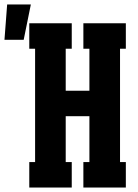

<svg xmlns="http://www.w3.org/2000/svg" viewBox="-97 -839 617 859"><path d="M34 0V-114H60V-621H34V-735H224V-621H197V-433H303V-621H276V-735H466V-621H440V-114H466V0H276V-114H303V-319H197V-114H224V0ZM-77 -661 -65 -819H41L9 -661Z"/></svg>

Font: Iosevka Curly Slab Heavy
Style: Regular
Weight: 900
Monospace: yes
Designer: Belleve Invis
Foundry: Belleve Invis
Version: Version 22.1.2; ttfautohint (v1.8.4)